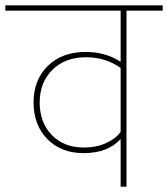

<svg xmlns="http://www.w3.org/2000/svg" viewBox="-37 -701 631 721"><path d="M574 -681V-661H438V0H416V-179Q368 -126 277 -126Q192 -126 140.5 -179Q89 -232 89 -316Q89 -401 142.5 -453.5Q196 -506 285 -506Q359 -506 416 -469V-661H-17V-681ZM278 -147Q325 -147 362 -164Q399 -181 416 -206V-446Q359 -486 286 -486Q207 -486 159.5 -438.5Q112 -391 112 -316Q112 -241 157.5 -194Q203 -147 278 -147Z"/></svg>

Font: FiraGO Thin
Style: Regular
Weight: 100
Designer: bBox Type
Foundry: bBox Type GmbH
Version: Version 1.001;PS 001.001;hotconv 1.0.88;makeotf.lib2.5.64775